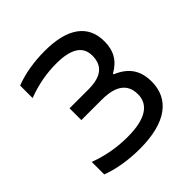

<svg xmlns="http://www.w3.org/2000/svg" viewBox="-184 -819 967 967"><g transform="rotate(-45 300.0 -335.0)"><path d="M305 -302C365 -302 456 -291 456 -193C456 -116 391 -77 267 -77C193 -77 123 -89 50 -116V-27C114 -3 188 9 269 9C455 9 550 -64 550 -189C550 -268 515 -319 440 -350V-355C499 -388 525 -434 525 -501C525 -616 441 -679 278 -679C202 -679 128 -667 67 -643V-554C137 -581 206 -593 273 -593C377 -593 431 -561 431 -493C431 -431 400 -386 296 -386H162V-302Z"/></g></svg>

Font: LT Wave Mono
Style: Regular
Weight: 400
Designer: Daniel Lyons
Version: Version 2.5 (Glyphs App)